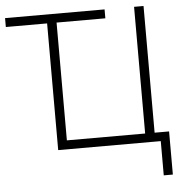

<svg xmlns="http://www.w3.org/2000/svg" viewBox="-59 -771 958 1007"><g transform="rotate(-5 420.0 -267.0)"><path d="M4.9 -667V-713.9H528.8V-667H272V-46.9H684.1V-713.9H733.9V-46.9H810.1V180.2H762.2V0H222.2V-667Z"/></g></svg>

Font: Open Sans Light
Style: Regular
Weight: 300
Foundry: Ascender Corporation
Version: Version 1.10